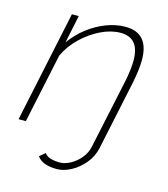

<svg xmlns="http://www.w3.org/2000/svg" viewBox="-106 -611 758 867"><g transform="rotate(15 273.0 -177.5)"><path d="M239 173Q210 173 186 165.5Q162 158 147 138L173 116Q185 131 204 136Q223 141 243 141Q268 141 294 127Q320 113 340.5 88.5Q361 64 367 33L436 -290Q442 -319 445 -344.5Q448 -370 448 -390Q448 -496 360 -496Q316 -496 269 -473.5Q222 -451 181.5 -412.5Q141 -374 118 -325L49 0H15L125 -520H157L130 -390Q159 -431 199 -462Q239 -493 284.5 -510.5Q330 -528 374 -528Q484 -528 484 -402Q484 -379 480.5 -352Q477 -325 471 -294L402 32Q393 73 366 105Q339 137 305 155Q271 173 239 173Z"/></g></svg>

Font: Raleway ExtraLight
Style: Italic
Weight: 200
Italic angle: -12°
Designer: Matt McInerney, Pablo Impallari, Rodrigo Fuenzalida
Foundry: Matt McInerney, Pablo Impallari, Rodrigo Fuenzalida
Version: Version 4.026